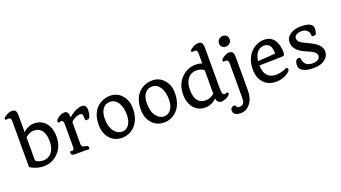

<svg xmlns="http://www.w3.org/2000/svg" viewBox="-79 -1636 4718 2659"><g transform="rotate(-20 2280.0 -306.5)"><path d="M212.9 -526.9Q286.1 -595.2 376.5 -595.2Q476.1 -595.2 538.6 -526.4Q606.9 -452.1 606.9 -319.3Q606.9 -169.9 513.2 -77.1Q424.8 9.3 304.2 9.3Q225.6 9.3 147.5 -26.4Q122.1 -37.6 104 -52.2V-720.2Q104 -753.9 97.2 -763.7Q86.9 -779.3 61 -779.3Q49.3 -779.3 39.1 -777.1Q28.8 -774.9 24.9 -777.1Q21 -779.3 18.1 -783.2Q7.8 -798.8 42.5 -824.2Q96.2 -863.8 148.4 -863.8Q204.1 -863.8 210.9 -803.7Q212.9 -785.6 212.9 -765.6ZM212.9 -449.2V-106.9Q258.8 -68.8 322.8 -68.8Q398.4 -68.8 445.8 -125Q496.1 -184.6 496.1 -288.6Q496.1 -397.9 451.7 -453.1Q412.1 -503.4 341.1 -503.4Q270 -503.4 212.9 -449.2Z M971.2 2.4Q960.9 0 939.9 0H774.4Q727.5 0 714.4 -16.6Q709 -22.9 709 -31.2Q709 -51.8 716.8 -61.5Q728.5 -57.6 738.5 -57.6Q748.5 -57.6 755.4 -60.3Q762.2 -63 766.1 -69.3Q772.9 -81.1 772.9 -115.2V-434.6Q772.9 -480.5 755.9 -491.7Q749 -496.1 737.8 -496.1Q726.6 -496.1 720 -492.7Q713.4 -489.3 709.2 -487.8Q705.1 -486.3 702.1 -488Q699.2 -489.7 696.3 -493.2Q689 -502 689 -510Q689 -518.1 695.1 -527.6Q701.2 -537.1 714.8 -549.6Q728.5 -562 746.1 -572.3Q785.6 -595.2 825.2 -595.2Q870.1 -595.2 878.4 -536.6Q880.9 -519.5 881.3 -501Q952.6 -564 1028.3 -587.4Q1053.7 -595.2 1074.5 -595.2Q1095.2 -595.2 1108.6 -589.4Q1122.1 -583.5 1129.9 -573.2Q1144.5 -553.2 1144.5 -522Q1144.5 -490.7 1141.6 -472.2Q1138.7 -453.6 1134.3 -439.5Q1125.5 -410.6 1117.7 -402.8Q1104 -388.7 1081.1 -388.7Q1057.6 -388.7 1057.6 -402.3Q1057.6 -454.6 1053.2 -469.2Q1044.9 -496.1 1022 -496.1Q999 -496.1 980.5 -491Q961.9 -485.8 944.3 -477.1Q908.7 -459.5 881.8 -431.6V-106.9Q883.3 -68.4 915.5 -60.1Q924.8 -57.6 936.5 -55.7Q948.2 -53.7 956.8 -51Q965.3 -48.3 970.2 -44.9Q978.5 -38.6 978.5 -24.4Q978.5 -6.8 971.2 2.4Z M1210.4 -269.5Q1210.4 -329.1 1222.2 -376.5Q1233.9 -423.8 1254.4 -460Q1274.9 -496.1 1302.7 -521.7Q1330.6 -547.4 1362.3 -563.5Q1424.3 -595.2 1498.5 -595.2Q1593.8 -595.2 1660.2 -525.9Q1733.9 -449.7 1733.9 -324.7Q1733.9 -160.6 1644.5 -69.3Q1566.9 9.3 1458.5 9.3Q1345.2 9.3 1276.9 -70.3Q1210.4 -147 1210.4 -269.5ZM1487.3 -70.3Q1520 -70.3 1545.9 -85.7Q1571.8 -101.1 1589.8 -127.9Q1626 -183.6 1626 -272.5Q1626 -370.1 1587.9 -438.5Q1544.9 -517.1 1464.4 -517.1Q1399.4 -517.1 1360.4 -467.3Q1318.8 -414.6 1318.8 -319.8Q1318.8 -201.2 1371.1 -132.3Q1418 -70.3 1487.3 -70.3Z M1830.6 -269.5Q1830.6 -329.1 1842.3 -376.5Q1854 -423.8 1874.5 -460Q1895 -496.1 1922.9 -521.7Q1950.7 -547.4 1982.4 -563.5Q2044.4 -595.2 2118.7 -595.2Q2213.9 -595.2 2280.3 -525.9Q2354 -449.7 2354 -324.7Q2354 -160.6 2264.6 -69.3Q2187 9.3 2078.6 9.3Q1965.3 9.3 1897 -70.3Q1830.6 -147 1830.6 -269.5ZM2107.4 -70.3Q2140.1 -70.3 2166 -85.7Q2191.9 -101.1 2210 -127.9Q2246.1 -183.6 2246.1 -272.5Q2246.1 -370.1 2208 -438.5Q2165 -517.1 2084.5 -517.1Q2019.5 -517.1 1980.5 -467.3Q1939 -414.6 1939 -319.8Q1939 -201.2 1991.2 -132.3Q2038.1 -70.3 2107.4 -70.3Z M2851.1 -61Q2775.4 9.8 2684.6 9.8Q2584.5 9.8 2521.5 -58.6Q2453.1 -133.8 2453.1 -266.1Q2453.1 -415 2547.9 -508.3Q2636.2 -595.2 2756.8 -595.2Q2805.2 -595.2 2849.6 -579.1V-720.2Q2849.6 -754.4 2842.8 -763.7Q2831.5 -779.3 2806.2 -779.3Q2795.4 -779.3 2784.9 -777.1Q2774.4 -774.9 2770.3 -777.1Q2766.1 -779.3 2763.7 -783.2Q2753.9 -799.3 2788.1 -824.2Q2841.8 -863.8 2894 -863.8Q2949.2 -863.8 2957 -803.7Q2959 -785.6 2959 -765.6V-198.7Q2959 -123.5 2964.8 -105Q2970.7 -86.4 2978.8 -80.8Q2986.8 -75.2 2999 -75.2Q3011.2 -75.2 3019 -79.1L3033.7 -85.4Q3040 -86.9 3044.9 -79.6Q3055.2 -64.5 3047.9 -52.2Q3040.5 -40 3025.9 -28.8Q3011.2 -17.6 2993.2 -9.3Q2914.1 26.4 2875 -7.8Q2856 -24.4 2851.1 -61ZM2849.6 -480Q2801.8 -516.6 2738.3 -516.6Q2662.1 -516.6 2614.7 -460.4Q2564 -400.4 2564 -296.9Q2564 -132.3 2657.7 -93.8Q2687 -82 2714.6 -82Q2742.2 -82 2760.7 -86.4Q2779.3 -90.8 2795.4 -98.1Q2827.6 -112.8 2849.6 -133.8Z M3162.1 -761.2Q3162.1 -794.4 3187.5 -817.4Q3211.9 -840.3 3245.8 -840.3Q3279.8 -840.3 3300.3 -819.8Q3320.8 -799.3 3320.8 -764.2Q3320.8 -731 3296.4 -708Q3272.5 -686 3238.5 -686Q3204.6 -686 3183.3 -706.1Q3162.1 -726.1 3162.1 -761.2ZM3080.1 122.1Q3082 137.7 3093.5 149.9Q3105 162.1 3126.2 162.1Q3147.5 162.1 3161.9 157.7Q3176.3 153.3 3186.5 141.6Q3207 116.7 3207 52.7V-442.4Q3207 -476.6 3197.5 -490Q3188 -503.4 3163.6 -503.4Q3150.9 -503.4 3140.6 -499Q3131.3 -498 3127.4 -512.7Q3124 -525.4 3131.3 -535.4Q3138.7 -545.4 3152.8 -556.6Q3167 -567.9 3183.6 -576.2Q3220.7 -595.2 3246.6 -595.2Q3272.5 -595.2 3285.4 -587.4Q3298.3 -579.6 3305.2 -566.4Q3315.9 -544.9 3315.9 -497.1V-18.1Q3315.9 109.9 3254.9 183.6Q3199.2 251 3117.2 251Q3040 251 3015.6 207Q3008.8 193.8 3008.8 172.1Q3008.8 150.4 3025.6 135.5Q3042.5 120.6 3057.6 120.6Q3072.8 120.6 3080.1 122.1Z M3478 -262.7Q3478 -321.8 3490.2 -367.7Q3502.4 -413.6 3523.2 -450Q3543.9 -486.3 3572 -513.7Q3600.1 -541 3632.3 -559.1Q3695.8 -595.2 3757.3 -595.2Q3818.8 -595.2 3856 -573.5Q3893.1 -551.8 3916.5 -515.6Q3960 -446.8 3960 -332.5Q3960 -290 3924.3 -289.1L3583.5 -281.7Q3586.4 -175.8 3638.2 -125Q3682.1 -82 3752 -82Q3856 -82 3920.9 -125.5Q3925.3 -125.5 3931.6 -118.2Q3943.8 -103.5 3943.8 -92.8Q3943.8 -69.3 3885.3 -32.7Q3817.9 9.3 3728 9.3Q3610.8 9.3 3543.9 -65.4Q3478 -138.7 3478 -262.7ZM3586.4 -344.7Q3727.1 -351.6 3843.8 -362.8Q3849.1 -518.1 3736.3 -518.1Q3673.3 -518.1 3633.3 -469.2Q3596.7 -424.3 3586.4 -344.7Z M4403.3 -421.9Q4403.3 -497.1 4340.8 -521.5Q4320.8 -529.3 4297.6 -529.3Q4274.4 -529.3 4254.6 -525.4Q4234.9 -521.5 4219.7 -513.2Q4185.5 -494.6 4185.5 -460Q4185.5 -426.8 4213.9 -402.3Q4245.1 -376.5 4330.1 -338.6Q4415 -300.8 4461.2 -256.1Q4507.3 -211.4 4507.3 -153.3Q4507.3 -87.9 4453.6 -43Q4390.6 9.3 4279.3 9.3Q4143.1 9.3 4090.8 -48.8Q4072.8 -69.3 4072.8 -101.1Q4072.8 -177.7 4110.4 -190.4Q4119.6 -193.4 4127.9 -193.4Q4150.9 -193.4 4152.8 -179.2Q4163.6 -57.1 4289.6 -57.1Q4365.2 -57.1 4390.6 -99.6Q4398.9 -113.3 4398.9 -132.8Q4398.9 -152.3 4386.5 -168.5Q4374 -184.6 4352.1 -198.5Q4330.1 -212.4 4299.8 -225.6L4234.9 -254.9Q4085.4 -323.2 4085.4 -436.5Q4085.4 -509.8 4150.4 -553.7Q4211.9 -595.2 4309.1 -595.2Q4440.9 -595.2 4473.1 -538.1Q4481.4 -523.4 4481.4 -505.9Q4481.4 -488.3 4479.5 -474.4Q4477.5 -460.4 4474.6 -449.2Q4469.7 -427.7 4463.4 -418.9Q4450.7 -409.7 4427 -409.7Q4403.3 -409.7 4403.3 -421.9Z"/></g></svg>

Font: Quando
Style: Regular
Weight: 400
Version: Version 1.002